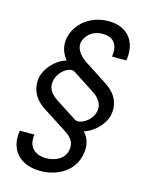

<svg xmlns="http://www.w3.org/2000/svg" viewBox="-130 -818 810 1046"><g transform="rotate(15 275.5 -294.5)"><path d="M417.6 -555.4H498.6C515.6 -661.9 460.2 -737.2 350.9 -737.2C250 -737.2 167.6 -673.3 152 -585.2C144.9 -539.8 159.1 -502.8 183.2 -473V-470.2C122.2 -453.1 71 -392 62.5 -340.9C48.3 -252.8 106.5 -204.5 140.6 -183.2L264.2 -103.7C295.5 -83.8 333.8 -59.7 325.3 -5.7C316.8 46.9 265.6 72.4 213.1 72.4C149.1 72.4 108 34.1 119.3 -35.5H36.9C18.5 78.1 88.1 147.7 200.3 147.7C294 147.7 389.2 99.4 406.2 -5.7C413.4 -51.1 404.8 -90.9 375 -120.7V-122.2C431.8 -139.2 487.2 -197.4 495.7 -250C511.4 -338.1 451.7 -384.9 419 -406.2L294 -487.2C262.8 -507.1 225.9 -542.6 233 -585.2C240.1 -620.7 274.1 -661.9 338.1 -661.9C404.8 -661.9 427.6 -616.5 417.6 -555.4ZM140.6 -340.9C150.6 -400.6 213.1 -441.8 241.5 -423.3L366.5 -342.3C397.7 -322.4 424.7 -291.2 417.6 -250C409.1 -191.8 339.5 -153.4 312.5 -170.5L193.2 -247.2C161.9 -268.5 133.5 -295.5 140.6 -340.9Z"/></g></svg>

Font: Margiela Sans
Style: Italic
Weight: 400
Italic angle: -9.39999°
Designer: Stefan Endress, Andreas Faust
Version: Version 1.100;FEAKit 1.0